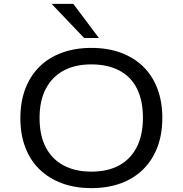

<svg xmlns="http://www.w3.org/2000/svg" viewBox="-20 -961 942 990"><path d="M451 9Q367 9 299.5 -16Q232 -41 184 -87.5Q136 -134 110.5 -201Q85 -268 85 -352Q85 -436 110.5 -503Q136 -570 183.5 -617Q231 -664 299 -689Q367 -714 451 -714Q536 -714 603.5 -689Q671 -664 718.5 -617.5Q766 -571 791.5 -504Q817 -437 817 -353Q817 -269 791.5 -202Q766 -135 718.5 -88Q671 -41 603.5 -16Q536 9 451 9ZM451 -76Q535 -76 594 -108Q653 -140 685 -202Q717 -264 717 -353Q717 -443 686 -504.5Q655 -566 595 -597.5Q535 -629 451 -629Q367 -629 308 -597Q249 -565 216.5 -504Q184 -443 184 -352Q184 -263 216 -201.5Q248 -140 308 -108Q368 -76 451 -76ZM414 -765 246 -941H358L490 -765Z"/></svg>

Font: Nunito Sans 7pt SemiExpanded
Style: Regular
Weight: 400
Width: 6
Designer: Vernon Adams
Foundry: Vernon Adams
Version: Version 3.101;gftools[0.9.27]